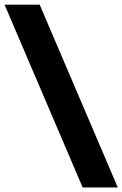

<svg xmlns="http://www.w3.org/2000/svg" viewBox="-32 -696 536 842"><path d="M142 -675.5 484.5 126H330.5L-12 -675.5Z"/></svg>

Font: Anek Devanagari ExtraBold
Style: Regular
Weight: 800
Designer: Kailash Malviya (Devanagari) & Yesha Goshar (Latin)
Foundry: Ek Type
Version: Version 1.003